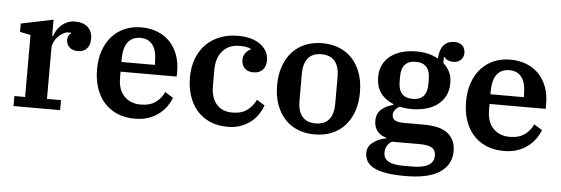

<svg xmlns="http://www.w3.org/2000/svg" viewBox="-51 -771 3346 1145"><g transform="rotate(5 1621.5 -199.0)"><path d="M41 -60H105V-431L41 -444V-494L234 -534V-437H239Q246 -456 257 -473.5Q268 -491 283.5 -504.5Q299 -518 319 -526Q339 -534 364 -534Q412 -534 439.5 -509Q467 -484 467 -440Q467 -402 448 -381Q429 -360 395 -360Q361 -360 343 -378Q325 -396 325 -422Q325 -436 331 -447Q337 -458 345 -461V-465Q341 -466 331 -466Q314 -466 297 -456.5Q280 -447 266.5 -432.5Q253 -418 244.5 -400Q236 -382 236 -364V-60H320V0H41Z M768 12Q708 12 661.5 -8Q615 -28 583 -64.5Q551 -101 534.5 -151.5Q518 -202 518 -262Q518 -324 535.5 -374.5Q553 -425 585 -460.5Q617 -496 661.5 -515Q706 -534 760 -534Q814 -534 857.5 -516.5Q901 -499 931.5 -467Q962 -435 978.5 -390.5Q995 -346 995 -291V-260H659V-224Q659 -152 696.5 -113.5Q734 -75 795 -75Q851 -75 885 -100Q919 -125 935 -162L984 -132Q975 -107 957.5 -81.5Q940 -56 913.5 -35Q887 -14 851 -1Q815 12 768 12ZM659 -318H859V-331Q859 -403 833.5 -437Q808 -471 760 -471Q712 -471 685.5 -437.5Q659 -404 659 -332Z M1324 12Q1263 12 1216.5 -8.5Q1170 -29 1138.5 -65.5Q1107 -102 1090.5 -152.5Q1074 -203 1074 -262Q1074 -326 1094 -377Q1114 -428 1149 -462.5Q1184 -497 1232 -515.5Q1280 -534 1336 -534Q1425 -534 1474 -497Q1523 -460 1523 -403Q1523 -367 1503.5 -346Q1484 -325 1449 -325Q1414 -325 1395.5 -344Q1377 -363 1377 -393Q1377 -417 1389.5 -434Q1402 -451 1420 -459V-464Q1409 -469 1393.5 -472Q1378 -475 1352 -475Q1289 -475 1252 -433Q1215 -391 1215 -319V-224Q1215 -153 1249 -114Q1283 -75 1343 -75Q1400 -75 1433.5 -101Q1467 -127 1484 -164L1532 -134Q1523 -109 1506.5 -83Q1490 -57 1464.5 -36Q1439 -15 1404 -1.5Q1369 12 1324 12Z M1844 -54Q1898 -54 1924.5 -87Q1951 -120 1951 -180V-342Q1951 -402 1924.5 -435Q1898 -468 1844 -468Q1790 -468 1763.5 -435Q1737 -402 1737 -342V-180Q1737 -120 1763.5 -87Q1790 -54 1844 -54ZM1844 12Q1788 12 1742.5 -6.5Q1697 -25 1664.5 -60.5Q1632 -96 1614 -146.5Q1596 -197 1596 -261Q1596 -325 1614 -375.5Q1632 -426 1664.5 -461.5Q1697 -497 1742.5 -515.5Q1788 -534 1844 -534Q1900 -534 1945.5 -515.5Q1991 -497 2023.5 -461.5Q2056 -426 2074 -375.5Q2092 -325 2092 -261Q2092 -197 2074 -146.5Q2056 -96 2023.5 -60.5Q1991 -25 1945.5 -6.5Q1900 12 1844 12Z M2405 212Q2335 212 2288.5 204Q2242 196 2213.5 180.5Q2185 165 2173 143Q2161 121 2161 94Q2161 56 2194 31Q2227 6 2272 -2V-6Q2238 -14 2218 -38.5Q2198 -63 2198 -101Q2198 -145 2227 -170Q2256 -195 2297 -204V-209Q2247 -229 2219.5 -267Q2192 -305 2192 -362Q2192 -403 2207.5 -435Q2223 -467 2251.5 -489Q2280 -511 2319.5 -522.5Q2359 -534 2407 -534Q2446 -534 2478 -526Q2510 -518 2537 -503Q2541 -559 2564.5 -584.5Q2588 -610 2629 -610Q2656 -610 2674 -594.5Q2692 -579 2692 -550Q2692 -524 2675 -507.5Q2658 -491 2629 -491Q2613 -491 2599 -497Q2585 -503 2576 -515H2572V-479Q2595 -459 2609.5 -431Q2624 -403 2624 -362Q2624 -321 2608 -288.5Q2592 -256 2563.5 -234Q2535 -212 2495 -200.5Q2455 -189 2407 -189Q2372 -189 2337 -197Q2320 -189 2309 -175.5Q2298 -162 2298 -146Q2298 -124 2314.5 -113.5Q2331 -103 2369 -103H2486Q2589 -103 2634 -65Q2679 -27 2679 39Q2679 120 2611 166Q2543 212 2405 212ZM2408 -250Q2494 -250 2494 -346V-376Q2494 -472 2408 -472Q2322 -472 2322 -376V-346Q2322 -250 2408 -250ZM2269 84Q2269 152 2383 152H2442Q2505 152 2537.5 133Q2570 114 2570 77Q2570 42 2546.5 28.5Q2523 15 2474 15H2308Q2288 27 2278.5 43.5Q2269 60 2269 84Z M2977 12Q2917 12 2870.5 -8Q2824 -28 2792 -64.5Q2760 -101 2743.5 -151.5Q2727 -202 2727 -262Q2727 -324 2744.5 -374.5Q2762 -425 2794 -460.5Q2826 -496 2870.5 -515Q2915 -534 2969 -534Q3023 -534 3066.5 -516.5Q3110 -499 3140.5 -467Q3171 -435 3187.5 -390.5Q3204 -346 3204 -291V-260H2868V-224Q2868 -152 2905.5 -113.5Q2943 -75 3004 -75Q3060 -75 3094 -100Q3128 -125 3144 -162L3193 -132Q3184 -107 3166.5 -81.5Q3149 -56 3122.5 -35Q3096 -14 3060 -1Q3024 12 2977 12ZM2868 -318H3068V-331Q3068 -403 3042.5 -437Q3017 -471 2969 -471Q2921 -471 2894.5 -437.5Q2868 -404 2868 -332Z"/></g></svg>

Font: IBM Plex Serif SmBld
Style: Regular
Weight: 600
Designer: Mike Abbink, Paul van der Laan, Pieter van Rosmalen
Foundry: Bold Monday
Version: Version 3.001